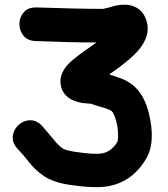

<svg xmlns="http://www.w3.org/2000/svg" viewBox="-20 -762 699 800"><path d="M430 14Q532 -4 589 -101Q624 -159 607 -258Q591 -354 542 -400Q514 -427 465 -442L435 -452L465 -473Q524 -516 553 -548Q612 -615 589 -680Q571 -731 518 -741Q493 -745 460 -738Q449 -735 430.5 -730Q412 -725 408 -725Q307 -725 133 -731Q98 -732 80 -712Q62 -692 61 -664.5Q60 -637 76.5 -615Q93 -593 127 -591Q272 -585 382 -585L344 -558Q312 -536 299 -525Q275 -507 262 -492Q235 -462 232 -430Q229 -377 274 -349Q294 -338 323 -333Q335 -332 343 -331Q351 -330 354 -330H358Q360 -330 361 -329Q374 -324 395 -318Q419 -311 422 -310Q440 -304 446 -298Q451 -294 458 -277Q465 -259 469 -235Q472 -219 472 -197.5Q472 -176 469 -171Q445 -130 405 -123Q374 -117 289 -130Q252 -136 240 -144Q227 -154 216 -166L155 -238Q136 -258 114.5 -260.5Q93 -263 74 -253Q55 -243 43.5 -224.5Q32 -206 33 -184.5Q34 -163 53 -142Q75 -120 100 -87.5Q125 -55 158 -32Q197 -3 269 8Q375 24 430 14Z"/></svg>

Font: Balsamiq Sans
Style: Bold
Weight: 700
Designer: Michael Angeles
Foundry: Balsamiq SRL
Version: Version 1.020; ttfautohint (v1.8.4.7-5d5b);gftools[0.9.26]